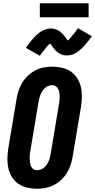

<svg xmlns="http://www.w3.org/2000/svg" viewBox="-20 -1153 585 1181"><path d="M207 8Q176 8 146.5 1Q117 -6 93 -22.5Q69 -39 53.5 -64Q38 -89 31.5 -117.5Q25 -146 25.5 -177Q26 -208 31 -240L82 -545Q86 -570 94.5 -596Q103 -622 117.5 -645.5Q132 -669 153 -688.5Q174 -708 198.5 -720.5Q223 -733 249.5 -738Q276 -743 302 -743Q333 -743 362.5 -736Q392 -729 416 -712.5Q440 -696 455.5 -671Q471 -646 477.5 -617.5Q484 -589 483.5 -558Q483 -527 478 -495L427 -190Q423 -165 414.5 -139Q406 -113 391.5 -89.5Q377 -66 356 -46.5Q335 -27 310.5 -14.5Q286 -2 259.5 3Q233 8 207 8ZM207 -106Q219 -106 231 -110Q243 -114 252 -122.5Q261 -131 268 -141.5Q275 -152 280 -163Q285 -174 287.5 -186Q290 -198 292 -209L343 -514Q345 -526 346 -538Q347 -550 347 -561.5Q347 -573 344.5 -584.5Q342 -596 337.5 -606Q333 -616 323.5 -622.5Q314 -629 302 -629Q290 -629 278.5 -625Q267 -621 257.5 -612.5Q248 -604 241 -593.5Q234 -583 229.5 -572Q225 -561 222 -549Q219 -537 217 -526L166 -221Q164 -209 163 -197Q162 -185 162.5 -173.5Q163 -162 165 -150.5Q167 -139 171.5 -129Q176 -119 185.5 -112.5Q195 -106 207 -106ZM225 -810 139 -859Q148 -872 157 -883.5Q166 -895 174 -904.5Q182 -914 189.5 -922.5Q197 -931 205 -938Q213 -945 223.5 -953Q234 -961 245 -966Q256 -971 268 -974.5Q280 -978 292 -978Q297 -978 301.5 -977.5Q306 -977 311 -976Q316 -975 320 -973.5Q324 -972 328.5 -970.5Q333 -969 337 -966.5Q341 -964 344.5 -962Q348 -960 351 -957.5Q354 -955 358 -951.5Q362 -948 365.5 -944.5Q369 -941 371.5 -937.5Q374 -934 376.5 -931Q379 -928 381.5 -925Q384 -922 386.5 -917.5Q389 -913 392.5 -909Q396 -905 398.5 -902Q401 -899 401 -897Q399 -897 396.5 -897.5Q394 -898 392 -898H389Q389 -899 392.5 -901Q396 -903 400 -906.5Q404 -910 405.5 -912Q407 -914 409 -916Q411 -918 413 -920Q415 -922 417.5 -924.5Q420 -927 421.5 -929.5Q423 -932 425.5 -935Q428 -938 430.5 -941Q433 -944 436 -947.5Q439 -951 442 -955Q445 -959 447.5 -963Q450 -967 453.5 -971Q457 -975 459 -980L545 -930Q536 -917 527 -906Q518 -895 510 -885Q502 -875 494.5 -867Q487 -859 479.5 -852Q472 -845 461 -837Q450 -829 439.5 -823.5Q429 -818 417 -815Q405 -812 393 -812Q388 -812 383.5 -812.5Q379 -813 374 -813.5Q369 -814 364.5 -815.5Q360 -817 356 -819Q352 -821 348 -823Q344 -825 340.5 -827.5Q337 -830 333.5 -832.5Q330 -835 326.5 -838.5Q323 -842 319.5 -845Q316 -848 313.5 -851.5Q311 -855 308.5 -858.5Q306 -862 303.5 -865Q301 -868 298 -872Q295 -876 292 -880.5Q289 -885 286 -887.5Q283 -890 284 -892H295Q296 -892 296 -891Q295 -890 292 -888Q289 -886 285 -882.5Q281 -879 279 -877.5Q277 -876 275 -874Q273 -872 271.5 -869.5Q270 -867 267.5 -864.5Q265 -862 263 -859.5Q261 -857 258.5 -854Q256 -851 253.5 -848Q251 -845 248.5 -841.5Q246 -838 243 -834.5Q240 -831 237 -827Q234 -823 231 -818.5Q228 -814 225 -810ZM225 -1047V-1133H525V-1047Z"/></svg>

Font: Iosevka Heavy Oblique
Style: Regular
Weight: 900
Italic angle: -9°
Monospace: yes
Designer: Belleve Invis
Foundry: Belleve Invis
Version: Version 32.5.0; ttfautohint (v1.8.4)